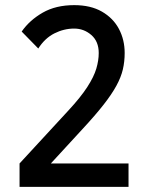

<svg xmlns="http://www.w3.org/2000/svg" viewBox="-20 -732 580 752"><path d="M56.6 0V-91.8L248 -299.3Q296.4 -351.6 322 -391.4Q347.7 -431.2 357.2 -463.1Q366.7 -495.1 366.7 -524.4Q366.7 -569.8 337.6 -595Q308.6 -620.1 270.5 -620.1Q230.5 -620.1 193.1 -601.3Q155.8 -582.5 129.9 -542L64.9 -608.4Q95.7 -652.8 147.2 -682.4Q198.7 -711.9 270.5 -711.9Q335 -711.9 379.2 -686.5Q423.3 -661.1 445.8 -618.7Q468.3 -576.2 468.3 -524.4Q468.3 -490.7 461.2 -460.2Q454.1 -429.7 436 -396.5Q418 -363.3 385.7 -322Q353.5 -280.8 303.2 -226.6L179.2 -91.8H483.4V0Z"/></svg>

Font: Kay Pho Du
Style: Bold
Weight: 700
Designer: Victor Gaultney, Khu Oo Reh
Foundry: SIL International
Version: Version 3.000